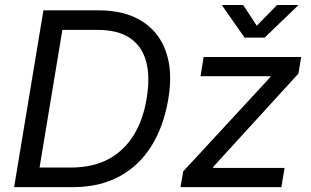

<svg xmlns="http://www.w3.org/2000/svg" viewBox="-20 -770 1278 790"><path d="M279.3 0H88.9L102.1 -80.6H271.5Q361.3 -80.6 425.8 -115Q490.2 -149.4 529.8 -213.4Q569.3 -277.3 583.5 -365.2Q598.1 -453.1 581.5 -516.1Q564.9 -579.1 515.4 -613Q465.8 -647 381.3 -647H192.4L205.6 -727.5H385.3Q491.7 -727.5 562.5 -683.8Q633.3 -640.1 662.4 -558.8Q691.4 -477.5 672.9 -364.7Q653.8 -250 602.8 -168.7Q551.8 -87.4 470.5 -43.7Q389.2 0 279.3 0ZM250 -727.5 129.4 0H38.1L158.7 -727.5ZM722.7 0 733.9 -64.9 1092.3 -452.6 1092.8 -456.5H805.2L817.9 -535.6H1219.2L1208 -467.3L857.4 -83.5L856.4 -79.1H1150.9L1137.7 0ZM980.5 -749.5 1036.6 -664.1 1120.1 -749.5H1206.5L1205.6 -746.6L1068.8 -615.2H986.3L894.5 -746.6L895 -749.5Z"/></svg>

Font: Inter 20pt
Style: Italic
Weight: 400
Italic angle: -9.3988°
Version: Version 4.001;git-66647c0bb